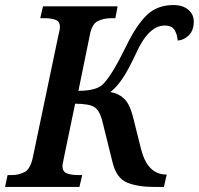

<svg xmlns="http://www.w3.org/2000/svg" viewBox="-38 -739 786 759"><path d="M-18 0H276L287 -47H270Q244 -47 226.5 -53.5Q209 -60 209 -83Q209 -88 211 -96.5Q213 -105 215 -117L259 -329Q314 -329 335.5 -315.5Q357 -302 368 -254L407 -97Q422 -35 464 -17.5Q506 0 572 0H610L621 -49H619Q546 -49 520 -148L487 -280Q474 -330 451 -350.5Q428 -371 398 -375Q421 -392 444.5 -426Q468 -460 498 -524Q548 -638 613 -638Q643 -638 653.5 -618Q664 -598 664 -579Q689 -580 708.5 -599.5Q728 -619 728 -654Q728 -682 706.5 -700.5Q685 -719 647 -719Q583 -719 541.5 -678.5Q500 -638 460 -555Q403 -438 367 -404Q340 -380 272 -380L317 -600Q325 -644 348.5 -655.5Q372 -667 400 -667H418L427 -714H132L121 -667H139Q165 -667 182 -660.5Q199 -654 199 -632Q199 -622 193 -600L91 -113Q81 -70 58.5 -58.5Q36 -47 10 -47H-8Z"/></svg>

Font: Noto Serif SemiCondensed Semi
Style: Italic
Weight: 600
Width: 4
Italic angle: -12°
Designer: Monotype Design Team
Foundry: Monotype Imaging Inc.
Version: Version 1.901